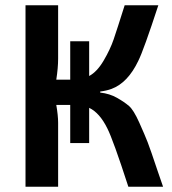

<svg xmlns="http://www.w3.org/2000/svg" viewBox="-20 -710 653 730"><path d="M361 -358Q397 -354 425 -338Q453 -322 470.5 -307Q488 -292 509.5 -244Q531 -196 541.5 -169Q552 -142 579 -61Q593 -21 600 0H468Q410 -179 388 -222Q359 -281 319 -300V-166H247V-311H194Q201 -271 201 -243V0H77V-690H201V-487Q201 -452 194 -407H247V-553H319V-421Q349 -437 374 -479.5Q399 -522 412 -560Q425 -598 454 -690H582Q526 -519 506 -479Q466 -395 404 -372Q385 -365 361 -362Z"/></svg>

Font: Exo 2 Semi Bold
Style: Regular
Weight: 600
Designer: Natanael Gama
Version: Version 1.001;PS 001.001;hotconv 1.0.88;makeotf.lib2.5.64775